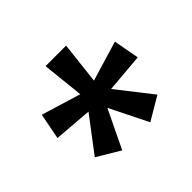

<svg xmlns="http://www.w3.org/2000/svg" viewBox="-98 -893 648 648"><g transform="rotate(-45 226.5 -569.0)"><path d="M275 -761 258 -611 401 -654 418 -562 279 -550 376 -426 293 -377 225 -514 159 -377 77 -426 171 -550 34 -561 52 -654 193 -611 177 -761Z"/></g></svg>

Font: Noto Sans Ethiopic Condensed Medium
Style: Regular
Weight: 500
Width: 3
Designer: Monotype Design Team
Foundry: Monotype Imaging Inc.
Version: Version 2.102; ttfautohint (v1.8.4.7-5d5b)